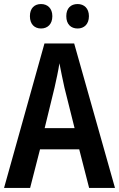

<svg xmlns="http://www.w3.org/2000/svg" viewBox="-20 -930 589 950"><path d="M128 -850C128 -810 151 -789 183 -789C215 -789 239 -810 239 -850C239 -889 215 -910 183 -910C151 -910 128 -890 128 -850ZM308 -850C308 -810 331 -789 364 -789C396 -789 420 -810 420 -850C420 -889 396 -910 364 -910C331 -910 308 -890 308 -850ZM421 0H549L347 -715H200L0 0H129L178 -191H372ZM299 -496 349 -296H201L250 -497C258 -533 269 -582 274 -617C280 -583 291 -534 299 -496Z"/></svg>

Font: Noto Sans Arabic UI Cn SmBd
Style: Regular
Weight: 600
Width: 3
Designer: Monotype Design Team, Nadine Chahine and Nizar Qandah
Foundry: Monotype Imaging Inc.
Version: Version 2.010